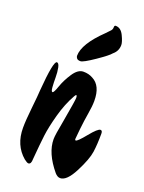

<svg xmlns="http://www.w3.org/2000/svg" viewBox="-135 -746 621 830"><g transform="rotate(20 175.5 -330.5)"><path d="M351 -222Q351 -173 346 -137Q341 -101 310 -40.5Q279 20 249 20Q236 20 224 6Q165 -65 165 -129Q165 -148 178 -216Q196 -318 196 -329.5Q196 -341 192.5 -341Q189 -341 185 -333Q159 -287 143 -228.5Q127 -170 122 -130Q117 -90 111 -18Q111 7 98 7Q92 7 78 -4Q24 -50 24 -130Q24 -164 30.5 -224Q37 -284 38 -307Q49 -446 65 -446Q74 -446 78 -426.5Q82 -407 82 -382.5Q82 -358 83.5 -338Q85 -318 91 -318Q97 -318 108 -350Q119 -382 140.5 -414.5Q162 -447 187 -447Q212 -447 231 -436Q274 -414 274 -344Q274 -320 268 -285Q262 -250 257.5 -208.5Q253 -167 253 -161.5Q253 -156 257 -156Q265 -156 297.5 -196Q330 -236 342 -236Q351 -236 351 -222ZM137 -502Q137 -557 219 -636Q233 -650 238.5 -656.5Q244 -663 244 -672Q244 -681 250 -681Q274 -681 287.5 -653Q301 -625 301 -611Q301 -583 279 -565Q269 -552 220 -518.5Q171 -485 158.5 -485Q146 -485 141.5 -491Q137 -497 137 -502Z"/></g></svg>

Font: Devonshire
Style: Regular
Weight: 400
Designer: Astigmatic (AOETI)
Foundry: Astigmatic (AOETI)
Version: Version 1.001